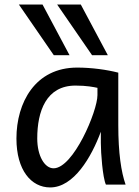

<svg xmlns="http://www.w3.org/2000/svg" viewBox="-20 -801 602 833"><path d="M524.9 0C505.9 -54.7 493.2 -135.7 493.2 -258.8V-485.8C443.8 -498.5 377.9 -507.8 314.9 -507.8C132.3 -507.8 51.3 -355.5 51.3 -200.2C51.3 -62 115.7 12.2 197.8 12.2C299.8 12.2 376.5 -118.7 417.5 -229.5V-180.7C417.5 -137.7 425.3 -30.8 439.5 0ZM402.8 -388.2C402.8 -318.8 298.3 -70.8 212.4 -70.8C173.8 -70.8 141.6 -124.5 141.6 -200.2C141.6 -317.9 180.2 -429.7 307.6 -429.7C356.4 -429.7 386.7 -423.3 402.8 -419.9ZM62 -781.2 213.4 -561.5H281.7L164.6 -781.2ZM228 -781.2 379.4 -561.5H447.8L330.6 -781.2Z"/></svg>

Font: Andika
Style: Regular
Weight: 400
Designer: Victor Gaultney, Annie Olsen, Julie Remington, Don Collingsworth, Eric Hays
Foundry: SIL International
Version: Version 1.000